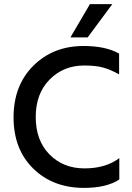

<svg xmlns="http://www.w3.org/2000/svg" viewBox="-20 -907 645 935"><path d="M407 -725H323L418 -887H527ZM389 8Q238 8 142 -86Q46 -180 46 -335.5Q46 -491 142.5 -587Q239 -683 387 -683Q495 -683 560 -646V-545Q516 -569 480.5 -578.5Q445 -588 390 -588Q289 -588 221.5 -519.5Q154 -451 154 -337Q154 -223 221 -155Q288 -87 391.5 -87Q495 -87 561 -137V-33Q499 8 389 8Z"/></svg>

Font: Hind Colombo Medium
Style: Regular
Weight: 500
Designer: Jyotish Sonowal, Aditi Pimprikar
Foundry: Indian Type Foundry
Version: Version 1.000;PS 1.0;hotconv 1.0.86;makeotf.lib2.5.63406; tt